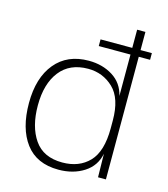

<svg xmlns="http://www.w3.org/2000/svg" viewBox="-111 -817 803 918"><g transform="rotate(15 290.5 -358.0)"><path d="M551 -640V-607H495V0H456L454 -116Q442 -54 389 -20Q336 14 263 14Q155 14 100 -59Q45 -132 45 -258Q45 -383 104.5 -455Q164 -527 270 -527Q338 -527 389 -495Q440 -463 454 -402V-607H297V-640H454V-730H495V-640ZM89 -258Q89 -153 133.5 -88.5Q178 -24 272 -24Q355 -24 404.5 -75.5Q454 -127 454 -242V-280Q454 -390 402 -439.5Q350 -489 277 -489Q186 -489 137.5 -427Q89 -365 89 -258Z"/></g></svg>

Font: Nacelle UltraLight
Style: Regular
Weight: 200
Designer: Sora Sagano
Foundry: Sora Sagano
Version: Version 1.000;FEAKit 1.0